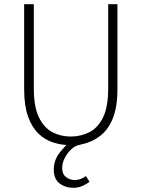

<svg xmlns="http://www.w3.org/2000/svg" viewBox="-20 -679 674 914"><path d="M329 215Q291 215 263.5 194Q236 173 236 128Q236 86 261 52Q286 18 314 -4L316 12Q274 12 234 -0.5Q194 -13 163 -43Q132 -73 113.5 -124.5Q95 -176 95 -253V-659H141V-258Q141 -170 165.5 -120Q190 -70 230 -49.5Q270 -29 316 -29Q364 -29 405 -49.5Q446 -70 470.5 -120Q495 -170 495 -258V-659H539V-253Q539 -171 517.5 -116.5Q496 -62 456 -31.5Q416 -1 361 10Q338 14 319 32Q300 50 288 73.5Q276 97 276 121Q276 150 294.5 164Q313 178 335 178Q351 178 364 173Q377 168 389 159L406 186Q393 197 373 206Q353 215 329 215Z"/></svg>

Font: Mada Light
Style: Regular
Weight: 300
Designer: Khaled Hosny
Version: Version 1.5